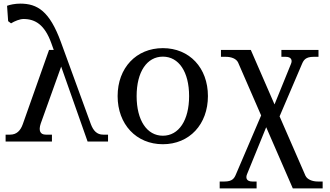

<svg xmlns="http://www.w3.org/2000/svg" viewBox="-20 -782 1825 1061"><path d="M251 -506 106 -96C93 -59 71 -38 36 -38H11V0H267V-38H233C202 -38 192 -60 205 -99L318 -414L464 0H577V-38H550C516 -38 496 -59 482 -96L316 -551C254 -720 187 -762 92 -762C63 -762 35 -756 19 -750L25 -665L41 -653C62 -666 90 -677 110 -677C176 -677 227 -644 263 -545L277 -506Z M880 -32C792 -32 735 -117 735 -251C735 -385 792 -469 880 -469C968 -469 1025 -385 1025 -251C1025 -117 968 -32 880 -32ZM630 -251C630 -95 733 15 880 15C1027 15 1129 -95 1129 -251C1129 -407 1027 -516 880 -516C733 -516 630 -407 630 -251Z M1201 -468H1228C1258 -468 1286 -458 1296 -436L1423 -144L1284 181C1275 203 1264 221 1221 221H1194V259H1398V221H1374C1344 221 1336 203 1345 181L1451 -79L1598 259H1763V221H1736C1706 221 1678 210 1668 189L1525 -139L1649 -429C1658 -450 1669 -468 1713 -468H1740V-506H1535V-468H1559C1589 -468 1597 -450 1588 -429L1497 -205L1366 -506H1201Z"/></svg>

Font: LT Superior Serif Medium
Style: Regular
Weight: 500
Designer: Daniel Lyons
Foundry: LyonsType
Version: Version 2.120;FEAKit 1.0